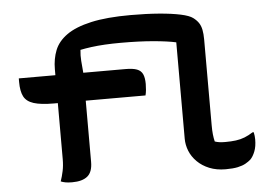

<svg xmlns="http://www.w3.org/2000/svg" viewBox="-53 -841 1307 925"><g transform="rotate(-5 600.0 -379.0)"><path d="M47 -512H563Q599 -512 618.5 -504.5Q638 -497 646 -479.5Q654 -462 654 -432Q654 -418 652.5 -403Q651 -388 648 -377H205Q142 -377 107.5 -388Q73 -399 60 -424.5Q47 -450 47 -494Q47 -499 47 -504Q47 -509 47 -512ZM818 -619Q777 -628 709.5 -634Q642 -640 552 -640Q511 -640 475 -638Q439 -636 409 -632Q379 -628 355 -623Q352 -596 354 -570Q356 -544 359 -511Q359 -485 359 -442.5Q359 -400 359 -349.5Q359 -299 359 -248Q359 -197 359 -153Q359 -109 359 -81Q359 -32 334 -11.5Q309 9 260 9Q240 9 227 6.5Q214 4 205 0Q213 -23 218.5 -49Q224 -75 224 -106Q224 -159 224 -214Q224 -269 224 -324Q224 -379 224 -433.5Q224 -488 224 -541Q224 -591 240.5 -632.5Q257 -674 300 -704.5Q343 -735 418.5 -752Q494 -769 610 -769Q687 -769 748 -764Q809 -759 851 -750Q893 -741 910 -728Q926 -716 935.5 -702Q945 -688 949 -668Q953 -648 953 -621Q953 -587 953 -549Q953 -511 953 -470.5Q953 -430 953 -386.5Q953 -343 953 -298Q953 -253 953 -206Q953 -181 955 -162Q957 -143 961 -127Q972 -123 984.5 -121.5Q997 -120 1012 -120Q1040 -120 1063 -123Q1086 -126 1106 -134Q1126 -142 1146 -155H1152Q1154 -146 1155 -137Q1156 -128 1156 -120Q1156 -86 1146.5 -62Q1137 -38 1124 -25Q1114 -16 1099 -7.5Q1084 1 1061 6Q1038 11 1002 11Q958 11 923.5 -3Q889 -17 865 -41Q841 -65 829.5 -94Q818 -123 818 -153Q818 -201 818 -248Q818 -295 818 -340.5Q818 -386 818 -431.5Q818 -477 818 -523.5Q818 -570 818 -619Z"/></g></svg>

Font: Recursive Monospace Casual
Style: Bold
Weight: 700
Version: Version 1.047